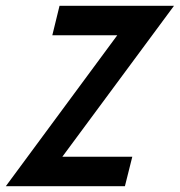

<svg xmlns="http://www.w3.org/2000/svg" viewBox="-52 -645 623 665"><path d="M-31.9 0 354.2 -522.9H129.2L154.2 -625H550.7L163.9 -102.1H406.2L380.6 0Z"/></svg>

Font: Afacad SemiBold
Style: Italic
Weight: 600
Italic angle: -14°
Designer: Kristian Moeller
Foundry: Dicotype
Version: Version 1.000